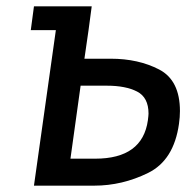

<svg xmlns="http://www.w3.org/2000/svg" viewBox="-20 -585 609 605"><path d="M547 -235Q547 -216 544 -195Q528 -80 446.5 -40Q365 0 277 0H87L156 -490H77L87 -565H269L259 -490L246 -400H329Q416 -400 481.5 -366Q547 -332 547 -235ZM448 -227Q448 -278 412 -296.5Q376 -315 317 -315H234L202 -85H280Q429 -85 446 -206Q448 -222 448 -227Z"/></svg>

Font: Neutral Grotesk
Style: Italic
Weight: 400
Italic angle: -8°
Designer: Nawras Khrais
Foundry: Nawras Khrais
Version: Version 1.000